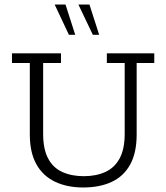

<svg xmlns="http://www.w3.org/2000/svg" viewBox="-20 -819 736 850"><path d="M348 11Q277 11 223.5 -14.5Q170 -40 141 -92Q112 -144 112 -224V-540H33V-583H250V-540H171V-226Q171 -159 193 -117.5Q215 -76 256 -57.5Q297 -39 351 -39Q405 -39 446 -57.5Q487 -76 509.5 -117.5Q532 -159 532 -226V-540H453V-583H663V-540H585V-224Q585 -142 556 -90Q527 -38 474 -13.5Q421 11 348 11ZM391 -665 327 -799H376L419 -665ZM285 -665 222 -799H270L313 -665Z"/></svg>

Font: Rokkitt SemiBold Light
Style: Regular
Weight: 300
Version: Version 3.103